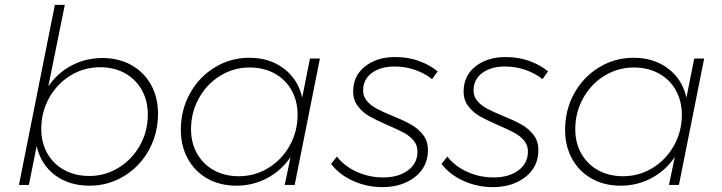

<svg xmlns="http://www.w3.org/2000/svg" viewBox="-20 -762 2974 791"><path d="M631 -294Q631 -212 593.5 -144Q556 -76 491 -36.5Q426 3 349 3Q264 3 206 -41Q148 -85 131 -160L99 0H58L206 -742H247L179 -406Q217 -462 275.5 -492.5Q334 -523 402 -523Q469 -523 521 -494Q573 -465 602 -413Q631 -361 631 -294ZM150 -231Q150 -174 175 -130Q200 -86 245 -61.5Q290 -37 348 -37Q413 -37 468.5 -71Q524 -105 556.5 -163Q589 -221 589 -290Q589 -347 564 -391.5Q539 -436 494.5 -460.5Q450 -485 392 -485Q326 -485 270.5 -451Q215 -417 182.5 -358.5Q150 -300 150 -231Z M725 -227Q725 -309 762.5 -377Q800 -445 865 -484.5Q930 -524 1007 -524Q1091 -524 1149.5 -479.5Q1208 -435 1225 -360L1257 -521H1298L1194 0H1153L1177 -115Q1139 -59 1080.5 -28Q1022 3 954 3Q887 3 835 -26Q783 -55 754 -107.5Q725 -160 725 -227ZM1206 -289Q1206 -346 1181 -390.5Q1156 -435 1111 -459.5Q1066 -484 1008 -484Q943 -484 887.5 -450Q832 -416 799.5 -357.5Q767 -299 767 -230Q767 -173 792 -129Q817 -85 861.5 -60.5Q906 -36 964 -36Q1030 -36 1085.5 -70Q1141 -104 1173.5 -162Q1206 -220 1206 -289Z M1344 -87 1368 -117Q1399 -77 1450 -54Q1501 -31 1559 -31Q1621 -31 1660.5 -60Q1700 -89 1700 -138Q1700 -164 1684 -183Q1668 -202 1644 -215Q1620 -228 1578 -246Q1530 -267 1502.5 -282.5Q1475 -298 1455 -323.5Q1435 -349 1435 -385Q1435 -450 1484 -488.5Q1533 -527 1608 -527Q1661 -527 1705.5 -511Q1750 -495 1783 -468L1760 -436Q1730 -460 1690 -474Q1650 -488 1605 -488Q1548 -488 1512 -461.5Q1476 -435 1476 -389Q1476 -364 1492 -345.5Q1508 -327 1531.5 -314.5Q1555 -302 1596 -285Q1643 -266 1672.5 -249.5Q1702 -233 1722.5 -207Q1743 -181 1743 -144Q1743 -75 1690.5 -33.5Q1638 8 1558 9Q1491 9 1434 -17Q1377 -43 1344 -87Z M1799 -87 1823 -117Q1854 -77 1905 -54Q1956 -31 2014 -31Q2076 -31 2115.5 -60Q2155 -89 2155 -138Q2155 -164 2139 -183Q2123 -202 2099 -215Q2075 -228 2033 -246Q1985 -267 1957.5 -282.5Q1930 -298 1910 -323.5Q1890 -349 1890 -385Q1890 -450 1939 -488.5Q1988 -527 2063 -527Q2116 -527 2160.5 -511Q2205 -495 2238 -468L2215 -436Q2185 -460 2145 -474Q2105 -488 2060 -488Q2003 -488 1967 -461.5Q1931 -435 1931 -389Q1931 -364 1947 -345.5Q1963 -327 1986.5 -314.5Q2010 -302 2051 -285Q2098 -266 2127.5 -249.5Q2157 -233 2177.5 -207Q2198 -181 2198 -144Q2198 -75 2145.5 -33.5Q2093 8 2013 9Q1946 9 1889 -17Q1832 -43 1799 -87Z M2308 -227Q2308 -309 2345.5 -377Q2383 -445 2448 -484.5Q2513 -524 2590 -524Q2674 -524 2732.5 -479.5Q2791 -435 2808 -360L2840 -521H2881L2777 0H2736L2760 -115Q2722 -59 2663.5 -28Q2605 3 2537 3Q2470 3 2418 -26Q2366 -55 2337 -107.5Q2308 -160 2308 -227ZM2789 -289Q2789 -346 2764 -390.5Q2739 -435 2694 -459.5Q2649 -484 2591 -484Q2526 -484 2470.5 -450Q2415 -416 2382.5 -357.5Q2350 -299 2350 -230Q2350 -173 2375 -129Q2400 -85 2444.5 -60.5Q2489 -36 2547 -36Q2613 -36 2668.5 -70Q2724 -104 2756.5 -162Q2789 -220 2789 -289Z"/></svg>

Font: TypoPRO Montserrat
Style: Italic
Weight: 275
Italic angle: -11.3°
Designer: Julieta Ulanovsky
Foundry: Julieta Ulanovsky
Version: Version 6.001